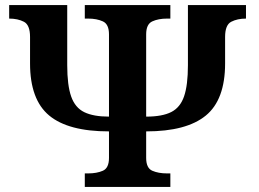

<svg xmlns="http://www.w3.org/2000/svg" viewBox="-20 -734 1017 754"><path d="M313 0V-53H326Q360 -53 384 -63.5Q408 -74 408 -114V-218Q248 -218 173 -280.5Q98 -343 98 -485V-589Q98 -636 74 -648.5Q50 -661 16 -661V-714H244V-478Q244 -399 259.5 -355Q275 -311 311 -293.5Q347 -276 408 -276V-599Q408 -639 384 -650Q360 -661 326 -661H313V-714H649V-661H636Q602 -661 578 -650Q554 -639 554 -599V-276Q617 -276 652.5 -294Q688 -312 703 -356Q718 -400 718 -478V-714H946V-661Q912 -661 888 -648.5Q864 -636 864 -589V-485Q864 -342 788 -280Q712 -218 554 -218V-114Q554 -74 578 -63.5Q602 -53 636 -53H649V0Z"/></svg>

Font: Noto Serif
Style: Bold
Weight: 700
Designer: Monotype Design Team
Foundry: Monotype Imaging Inc.
Version: Version 2.014